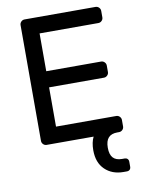

<svg xmlns="http://www.w3.org/2000/svg" viewBox="-99 -768 789 1055"><g transform="rotate(-10 296.0 -240.0)"><path d="M360 74Q360 30 375 0H113Q102 0 94 -8Q86 -16 86 -27V-673Q86 -684 94 -692Q102 -700 113 -700H509Q520 -700 528 -692Q536 -684 536 -673V-637Q536 -626 528 -618Q520 -610 509 -610H181V-399H487Q498 -399 506 -391Q514 -383 514 -372V-336Q514 -325 506 -317Q498 -309 487 -309H181V-90H517Q528 -90 536 -82Q544 -74 544 -63V-27Q544 -16 536 -8Q528 0 517 0H507Q474 0 457.5 18Q441 36 441 74Q441 112 457.5 130Q474 148 507 148H522Q532 148 538 154Q544 160 544 170V198Q544 208 538 214Q532 220 522 220H503Q440 220 400 181.5Q360 143 360 74Z"/></g></svg>

Font: Hezaedrus
Style: Regular
Weight: 400
Designer: Hubert & Fischer
Foundry: Hubert & Fischer
Version: Version 1.10;September 3, 2019;FontCreator 11.5.0.2425 64-bi